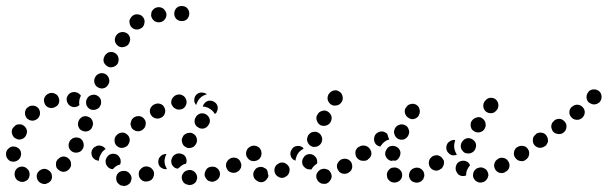

<svg xmlns="http://www.w3.org/2000/svg" viewBox="-30 -586 2019 638"><path d="M140 13Q142 8 143 4Q143 -1 142 -6Q139 -16 130 -21Q121 -27 111 -24Q101 -21 95 -12Q90 -3 93 7Q96 17 105 22Q114 27 124 25V24Q129 23 133 20Q137 17 140 13ZM49 18Q53 17 58 14Q62 12 65 7Q67 3 68 -2Q69 -6 68 -11Q67 -16 65 -20Q62 -24 58 -27L57 -28Q49 -34 38 -32Q28 -30 22 -21Q17 -12 19 -2Q21 8 29 14H30Q34 17 39 18Q44 19 49 18ZM206 -42Q206 -47 204 -51Q202 -56 198 -59Q191 -66 180 -66Q170 -65 163 -57H162Q159 -53 157 -49Q156 -44 156 -39Q156 -34 158 -29Q160 -25 164 -22Q172 -15 182 -15Q192 -16 199 -23L200 -24Q203 -28 205 -32Q207 -37 206 -42ZM-4 -57Q-7 -61 -9 -66Q-10 -71 -10 -76Q-10 -81 -7 -86Q-5 -90 -1 -93Q3 -97 7 -98Q12 -100 17 -99Q27 -98 34 -91Q41 -83 40 -72Q39 -65 36 -60Q32 -55 27 -52Q25 -51 22 -50Q20 -49 18 -49Q15 -48 13 -49Q8 -49 3 -51Q-1 -54 -4 -57ZM235 -127Q230 -129 225 -129Q220 -130 216 -128Q211 -127 207 -123Q203 -120 201 -116V-115Q196 -106 199 -96Q202 -86 212 -81Q221 -77 231 -80Q241 -83 245 -92L246 -93Q250 -102 247 -112Q244 -122 235 -127ZM24 -125Q33 -120 43 -124Q52 -127 57 -137V-138Q62 -147 58 -157Q54 -166 45 -171Q40 -173 36 -173Q31 -173 26 -172Q21 -170 18 -166Q14 -163 12 -159L11 -158Q7 -148 11 -139Q14 -129 24 -125ZM277 -185Q275 -189 272 -193Q268 -196 263 -198Q254 -202 244 -198Q235 -193 231 -184V-183Q227 -173 231 -164Q235 -154 245 -151Q254 -147 264 -151Q273 -155 277 -165V-166Q279 -170 279 -175Q279 -180 277 -185ZM60 -192Q64 -189 68 -187Q73 -185 78 -185Q83 -185 87 -187Q92 -189 95 -192L96 -193Q103 -200 103 -210Q103 -221 96 -228Q89 -235 78 -235Q68 -235 61 -228H60Q53 -220 53 -210Q53 -200 60 -192ZM304 -257Q302 -261 298 -265Q294 -268 290 -270Q280 -273 271 -269Q261 -265 258 -255L257 -254Q256 -250 256 -245Q256 -240 258 -235Q260 -231 264 -227Q267 -224 272 -222Q282 -219 291 -223Q301 -227 304 -237L305 -238Q306 -242 306 -247Q306 -252 304 -257ZM118 -243Q121 -233 131 -229Q140 -225 150 -229H151Q155 -231 159 -234Q163 -237 165 -242Q167 -246 167 -251Q167 -256 165 -261Q162 -271 152 -275Q143 -279 133 -276L132 -275Q123 -272 118 -262Q114 -253 118 -243ZM210 -231Q200 -234 195 -243Q190 -252 192 -262Q194 -267 197 -271Q200 -275 204 -277Q209 -280 214 -280Q219 -281 223 -279H224Q229 -278 232 -275Q236 -272 239 -268Q237 -265 237 -263L236 -262Q233 -254 233 -245Q233 -241 234 -237Q229 -232 223 -231Q217 -229 210 -231ZM331 -308 332 -309Q335 -318 331 -328Q327 -337 318 -341Q308 -345 299 -341Q289 -337 285 -327Q281 -317 285 -307Q289 -298 299 -294Q308 -290 318 -294Q327 -298 331 -308ZM350 -411Q341 -415 331 -412Q322 -408 317 -399V-398Q312 -389 315 -379Q319 -370 328 -365Q337 -360 347 -364Q357 -367 362 -376V-377Q366 -386 363 -396Q360 -406 350 -411ZM391 -476Q382 -481 372 -479Q362 -477 356 -468Q350 -459 352 -449Q354 -439 363 -433Q372 -427 382 -430Q392 -432 398 -440V-441Q404 -450 402 -460Q400 -470 391 -476ZM446 -528Q440 -537 430 -538Q419 -540 411 -534L410 -533Q406 -530 404 -526Q401 -522 400 -517Q400 -512 401 -507Q402 -502 405 -498Q411 -490 421 -488Q432 -487 440 -493H441Q449 -500 450 -510Q452 -520 446 -528ZM523 -540Q521 -550 513 -557Q505 -563 495 -562H494Q489 -561 485 -559Q480 -556 477 -552Q474 -548 473 -544Q472 -539 472 -534Q474 -524 482 -517Q490 -511 500 -512H501Q511 -513 518 -522Q524 -530 523 -540ZM599 -541Q599 -551 592 -559Q585 -566 574 -566H573Q563 -566 556 -559Q549 -551 549 -541Q549 -530 556 -523Q563 -516 574 -516H575Q585 -516 592 -523Q599 -531 599 -541Z M398 26Q402 23 404 19Q406 14 407 9Q408 -1 401 -9Q395 -17 385 -18H384Q373 -19 365 -13Q357 -6 356 4Q356 9 357 14Q358 18 361 22Q365 26 369 29Q373 31 378 31L379 32Q384 32 389 31Q394 29 398 26ZM615 24Q619 21 622 17Q624 12 625 7Q626 -3 620 -11Q614 -19 604 -21H603Q598 -22 593 -20Q588 -19 584 -16Q580 -13 578 -9Q575 -5 574 0Q573 10 579 19Q585 27 596 28L597 29Q602 29 606 28Q611 27 615 24ZM700 -15Q698 -20 695 -24Q692 -27 687 -30Q683 -32 678 -32Q673 -33 668 -31H667Q657 -28 653 -18Q648 -9 651 1Q653 5 656 9Q659 13 663 15Q668 17 673 18Q678 18 682 17L683 16Q693 13 698 4Q703 -5 700 -15ZM480 -18Q477 -23 474 -26Q470 -30 466 -31Q461 -33 456 -33Q451 -33 446 -31L445 -30Q441 -28 438 -25Q434 -21 432 -16Q431 -12 431 -7Q431 -2 433 3Q435 7 439 11Q442 14 447 16Q452 18 457 17Q462 17 466 15H467Q477 11 480 1Q484 -9 480 -18ZM771 -29Q772 -34 772 -39Q771 -44 769 -48Q765 -58 755 -61Q745 -64 736 -60L735 -59Q730 -57 727 -53Q724 -49 722 -45Q721 -40 721 -35Q721 -30 724 -25Q728 -16 738 -13Q748 -10 757 -14L758 -15Q763 -17 766 -21Q769 -25 771 -29ZM514 -73Q509 -72 506 -69L505 -68Q497 -62 496 -51Q495 -41 501 -33Q504 -29 509 -27Q513 -24 518 -24Q520 -24 521 -24Q523 -24 525 -24Q524 -26 523 -28Q518 -36 517 -46Q516 -55 519 -64V-65Q521 -70 523 -74Q518 -75 514 -73ZM321 -52V-53Q323 -63 331 -70Q339 -76 349 -75Q360 -74 366 -65Q372 -57 371 -47V-46Q371 -44 370 -43Q370 -41 369 -39Q369 -39 368 -39Q359 -37 351 -30Q348 -27 345 -24Q344 -24 344 -24Q343 -24 343 -24Q333 -25 326 -34Q320 -42 321 -52ZM540 -57 541 -59Q542 -63 545 -67Q548 -71 553 -73Q557 -76 562 -76Q567 -77 572 -75Q582 -73 587 -64Q592 -54 589 -44L588 -43Q588 -43 588 -43Q588 -43 588 -42Q578 -40 571 -34Q566 -30 562 -26Q561 -26 559 -26Q558 -26 557 -26Q547 -29 542 -38Q537 -48 540 -57ZM838 -72Q839 -77 838 -82Q837 -87 834 -91Q828 -99 818 -101Q807 -103 799 -97L798 -96Q794 -94 791 -89Q789 -85 788 -80Q787 -75 788 -71Q789 -66 792 -62Q798 -53 808 -51Q818 -49 827 -55V-56Q832 -59 834 -63Q837 -67 838 -72ZM317 -88Q319 -89 321 -91Q321 -91 321 -91Q321 -92 320 -92Q314 -100 304 -102Q294 -104 286 -98H285Q276 -92 274 -81Q273 -71 278 -63Q282 -58 287 -55Q293 -52 299 -52Q299 -53 299 -55V-56Q300 -65 305 -73Q309 -82 317 -88ZM586 -98Q594 -92 605 -95Q615 -97 620 -106L621 -107Q626 -115 624 -125Q622 -136 613 -141Q609 -144 604 -145Q599 -145 594 -144Q589 -143 585 -140Q581 -138 578 -133V-132Q572 -124 575 -114Q577 -103 586 -98ZM361 -99Q369 -93 379 -95Q390 -97 396 -105V-106Q402 -114 401 -124Q399 -135 390 -141Q382 -147 372 -145Q362 -143 356 -135L355 -134Q349 -126 351 -115Q352 -105 361 -99ZM404 -177Q403 -173 405 -168Q406 -163 409 -159Q412 -155 417 -153Q421 -150 426 -150Q431 -149 436 -151Q440 -152 444 -155L445 -156Q453 -162 454 -172Q456 -183 449 -191Q443 -199 433 -200Q422 -201 414 -195L413 -194Q409 -191 407 -187Q405 -182 404 -177ZM628 -163Q632 -160 637 -159Q642 -158 647 -159Q651 -160 656 -163Q660 -166 662 -170L663 -171Q669 -179 667 -189Q664 -200 656 -205Q652 -208 647 -209Q642 -210 637 -209Q632 -208 628 -205Q624 -202 621 -198V-197Q615 -189 617 -178Q619 -168 628 -163ZM471 -205Q476 -196 486 -193Q496 -190 505 -195H506Q515 -200 518 -210Q521 -220 516 -229Q512 -238 502 -241Q492 -244 483 -239H482Q473 -234 469 -224Q466 -214 471 -205ZM646 -238 647 -239Q652 -248 662 -251Q672 -253 681 -248Q690 -243 693 -233Q695 -223 690 -214V-213Q689 -211 687 -210Q686 -208 684 -207Q683 -209 681 -212Q676 -219 668 -224Q661 -229 652 -231Q648 -232 644 -232Q644 -234 645 -235Q646 -237 646 -238ZM540 -239Q542 -235 545 -231Q548 -227 553 -225Q557 -222 562 -222Q567 -221 572 -223H573Q583 -226 587 -235Q592 -244 589 -254Q586 -264 577 -269Q568 -274 558 -271H557Q547 -267 542 -258Q537 -249 540 -239ZM645 -278H646Q649 -277 652 -276Q655 -275 657 -273Q657 -273 656 -272Q647 -270 639 -264Q632 -258 627 -250V-249Q623 -243 622 -237Q618 -241 616 -247Q615 -253 616 -259Q618 -269 627 -275Q635 -280 645 -278Z M1072 -3Q1071 -8 1069 -12Q1066 -17 1063 -20Q1059 -23 1054 -24Q1049 -26 1044 -25Q1044 -25 1044 -25Q1034 -24 1027 -16Q1020 -8 1021 2Q1021 7 1024 11Q1026 16 1030 19Q1034 22 1038 24Q1043 25 1048 25Q1049 25 1050 25Q1060 24 1066 15Q1073 7 1072 -3ZM824 15Q823 15 823 14Q814 9 812 -2Q810 -12 816 -20Q821 -29 832 -31Q842 -33 850 -27Q850 -27 851 -27Q853 -25 856 -23Q858 -20 859 -17Q860 -12 861 -6Q862 -5 862 -4Q862 -1 861 2Q860 5 858 7Q853 16 843 19Q833 21 824 15ZM927 -36Q921 -44 910 -46Q900 -47 892 -40H891Q883 -33 882 -23Q881 -13 887 -5Q894 3 904 5Q914 6 922 -1H923Q931 -8 932 -18Q934 -28 927 -36ZM1140 -28Q1141 -33 1140 -38Q1139 -43 1137 -47Q1131 -56 1121 -58Q1111 -60 1102 -55L1101 -54Q1097 -52 1094 -47Q1091 -43 1090 -39Q1089 -34 1090 -29Q1091 -24 1094 -20Q1099 -11 1109 -9Q1120 -7 1128 -12L1129 -13Q1133 -15 1136 -19Q1139 -23 1140 -28ZM974 -47V-48Q974 -53 976 -58Q978 -62 981 -66Q985 -70 989 -72Q994 -74 999 -74Q1009 -74 1016 -67Q1024 -60 1024 -49V-48Q1024 -47 1024 -45Q1024 -43 1023 -42Q1016 -38 1010 -31Q1007 -27 1005 -23Q1003 -23 1002 -23Q1001 -23 1000 -23Q989 -23 982 -30Q974 -37 974 -47ZM814 -51Q824 -51 832 -58Q839 -66 839 -76V-77Q839 -82 837 -87Q835 -91 832 -95Q828 -98 824 -100Q819 -102 814 -102Q804 -102 796 -95Q789 -87 789 -77V-76Q789 -66 796 -58Q804 -51 814 -51ZM1199 -91Q1197 -95 1192 -98Q1188 -101 1183 -102Q1178 -102 1174 -101Q1169 -100 1165 -97H1164Q1155 -91 1154 -81Q1152 -71 1158 -62Q1161 -58 1165 -55Q1169 -53 1174 -52Q1179 -51 1184 -52Q1189 -53 1193 -56V-57Q1202 -62 1204 -73Q1205 -83 1199 -91ZM941 -91V-92Q947 -100 958 -101Q968 -102 976 -96Q977 -94 979 -92Q971 -88 965 -82Q958 -75 955 -65Q952 -59 952 -52Q950 -53 948 -54Q946 -55 944 -56Q936 -63 935 -73Q934 -83 941 -91ZM1007 -99Q1011 -97 1016 -98Q1021 -98 1026 -100Q1030 -102 1034 -106Q1037 -109 1039 -114V-115Q1043 -124 1038 -134Q1034 -143 1024 -147Q1020 -149 1015 -148Q1010 -148 1005 -146Q1001 -144 997 -140Q994 -137 992 -132V-131Q988 -121 993 -112Q997 -103 1007 -99ZM1035 -170Q1044 -166 1054 -169Q1064 -172 1069 -181V-182Q1074 -191 1071 -201Q1067 -211 1058 -216Q1049 -221 1039 -217Q1029 -214 1025 -205L1024 -204Q1019 -195 1023 -185Q1026 -175 1035 -170ZM1071 -238Q1075 -236 1080 -235Q1085 -235 1090 -236Q1095 -237 1099 -240Q1103 -243 1105 -247L1106 -248Q1111 -257 1108 -267Q1106 -277 1097 -282Q1088 -288 1078 -285Q1068 -282 1063 -274L1062 -273Q1057 -264 1059 -254Q1062 -244 1071 -238Z M1378 5Q1380 1 1380 -4Q1380 -9 1378 -14Q1374 -23 1365 -27Q1355 -31 1346 -27H1345Q1340 -25 1336 -21Q1333 -18 1331 -13Q1329 -8 1329 -3Q1329 2 1331 6Q1335 16 1345 19Q1355 23 1364 19H1365Q1370 17 1373 13Q1377 10 1378 5ZM1302 10Q1308 1 1306 -9Q1304 -19 1295 -25Q1295 -25 1295 -25Q1291 -28 1286 -29Q1281 -30 1276 -29Q1271 -29 1267 -26Q1263 -23 1260 -19Q1257 -15 1256 -10Q1255 -5 1256 -1Q1256 4 1259 9Q1262 13 1266 16Q1266 16 1267 17Q1276 22 1286 20Q1296 18 1302 10ZM1590 6Q1592 1 1593 -3Q1593 -8 1591 -13Q1588 -23 1578 -27Q1569 -32 1559 -28H1558Q1553 -26 1550 -23Q1546 -19 1544 -15Q1542 -10 1542 -6Q1541 -1 1543 4Q1547 14 1556 18Q1565 23 1575 19H1576Q1581 17 1584 14Q1588 10 1590 6ZM1492 -7Q1489 -11 1487 -15Q1484 -20 1484 -25V-26Q1484 -36 1490 -44Q1497 -51 1508 -52Q1513 -52 1517 -51Q1522 -49 1526 -46Q1528 -44 1529 -42Q1531 -39 1532 -37Q1527 -31 1524 -25Q1519 -16 1519 -6Q1519 -4 1519 -3Q1517 -2 1515 -2Q1513 -1 1510 -1Q1505 -1 1501 -2Q1496 -4 1492 -7ZM1660 -48Q1657 -53 1654 -56Q1650 -59 1645 -61Q1640 -62 1635 -62Q1630 -61 1626 -59L1625 -58Q1616 -53 1613 -43Q1610 -34 1615 -24Q1620 -15 1629 -12Q1639 -9 1649 -14V-15Q1659 -19 1662 -29Q1665 -39 1660 -48ZM1445 -42Q1446 -47 1445 -52Q1443 -56 1440 -60Q1434 -68 1424 -70Q1413 -71 1405 -65L1404 -64Q1396 -58 1395 -47Q1394 -37 1400 -29Q1406 -21 1417 -19Q1427 -18 1435 -25H1436Q1440 -28 1442 -33Q1445 -37 1445 -42ZM1251 -83 1252 -84Q1255 -94 1264 -99Q1273 -103 1283 -100Q1293 -97 1298 -88Q1303 -79 1299 -69V-68Q1297 -63 1293 -58Q1290 -54 1284 -52Q1278 -53 1272 -52Q1271 -51 1270 -51Q1269 -51 1269 -51Q1268 -52 1268 -52Q1258 -55 1253 -64Q1248 -73 1251 -83ZM1728 -72Q1729 -77 1728 -82Q1727 -87 1724 -91Q1718 -100 1708 -101Q1698 -103 1689 -97H1688Q1680 -91 1678 -81Q1676 -70 1682 -62Q1688 -53 1698 -52Q1709 -50 1717 -56H1718Q1722 -59 1725 -63Q1727 -67 1728 -72ZM1197 -92Q1195 -96 1190 -99Q1186 -101 1181 -102Q1177 -103 1172 -102Q1167 -101 1163 -98H1162Q1153 -92 1151 -82Q1150 -71 1155 -63Q1158 -59 1162 -56Q1167 -53 1171 -52Q1176 -52 1181 -53Q1186 -54 1190 -56L1191 -57Q1200 -63 1201 -73Q1203 -83 1197 -92ZM1481 -121Q1480 -121 1479 -121Q1474 -121 1469 -119Q1465 -117 1461 -114L1460 -113Q1453 -106 1453 -95Q1453 -85 1460 -78Q1465 -72 1473 -70Q1481 -69 1488 -72Q1485 -77 1483 -82Q1479 -91 1479 -100Q1479 -109 1482 -118V-119Q1483 -120 1483 -120Q1482 -120 1481 -121ZM1517 -77Q1522 -76 1527 -76Q1532 -76 1536 -78Q1541 -80 1544 -83Q1548 -87 1550 -92V-93Q1554 -102 1550 -112Q1545 -121 1536 -125Q1531 -127 1526 -127Q1521 -127 1517 -125Q1512 -123 1509 -119Q1505 -115 1503 -111V-110Q1499 -100 1503 -91Q1508 -81 1517 -77ZM1221 -143H1222Q1226 -147 1231 -148Q1236 -150 1241 -149Q1245 -149 1250 -146Q1254 -144 1257 -141Q1258 -136 1260 -131Q1261 -127 1263 -123Q1263 -123 1263 -123Q1263 -123 1263 -122Q1258 -121 1254 -119Q1245 -114 1239 -106Q1236 -103 1234 -99Q1229 -100 1225 -102Q1221 -104 1218 -108Q1212 -116 1213 -126Q1214 -136 1221 -143ZM1294 -124Q1303 -120 1313 -123Q1322 -127 1327 -136V-137Q1332 -146 1328 -156Q1325 -166 1316 -170Q1306 -175 1296 -171Q1287 -168 1282 -159V-158Q1277 -148 1281 -139Q1284 -129 1294 -124ZM1535 -163Q1536 -158 1539 -155Q1543 -151 1547 -149Q1556 -144 1566 -147Q1576 -150 1581 -159V-160Q1584 -164 1584 -169Q1584 -174 1583 -179Q1581 -184 1578 -188Q1575 -191 1571 -194Q1562 -199 1552 -195Q1542 -192 1537 -183L1536 -182Q1534 -178 1534 -173Q1533 -168 1535 -163ZM1328 -194Q1337 -188 1347 -191Q1357 -194 1362 -203V-204Q1367 -213 1364 -223Q1362 -233 1353 -238Q1344 -243 1334 -240Q1324 -238 1319 -228H1318Q1313 -218 1316 -209Q1319 -199 1328 -194ZM1585 -215Q1593 -209 1604 -210Q1614 -211 1620 -220H1621Q1627 -229 1626 -239Q1625 -249 1617 -256Q1609 -262 1598 -261Q1588 -259 1582 -251L1581 -250Q1575 -242 1576 -232Q1577 -222 1585 -215Z M1728 -72Q1729 -77 1728 -82Q1727 -87 1724 -91Q1721 -95 1717 -97Q1713 -100 1708 -101Q1703 -102 1698 -100Q1693 -99 1689 -96Q1684 -93 1682 -89Q1679 -85 1678 -80Q1678 -75 1679 -70Q1680 -65 1683 -61Q1686 -57 1690 -54Q1694 -52 1699 -51Q1704 -50 1709 -51Q1713 -52 1717 -55L1718 -56Q1722 -59 1725 -63Q1727 -67 1728 -72ZM1791 -116Q1791 -121 1790 -126Q1789 -131 1786 -135Q1780 -144 1770 -145Q1760 -147 1751 -141V-140Q1747 -137 1744 -133Q1741 -129 1741 -124Q1740 -119 1741 -114Q1742 -109 1745 -105Q1751 -97 1761 -95Q1772 -94 1780 -100H1781Q1785 -103 1787 -107Q1790 -112 1791 -116ZM1847 -181Q1841 -189 1831 -191Q1821 -192 1812 -186V-185Q1808 -182 1805 -178Q1803 -174 1802 -169Q1801 -164 1803 -159Q1804 -154 1807 -150Q1813 -142 1823 -141Q1834 -139 1842 -145L1843 -146Q1851 -152 1852 -162Q1854 -173 1847 -181ZM1907 -229Q1900 -237 1890 -238Q1880 -239 1872 -232H1871Q1863 -225 1862 -215Q1861 -205 1868 -197Q1874 -189 1885 -188Q1895 -187 1903 -193L1904 -194Q1912 -201 1913 -211Q1914 -221 1907 -229ZM1962 -282Q1954 -289 1944 -289Q1933 -289 1926 -282V-281Q1919 -274 1919 -264Q1919 -253 1926 -246Q1930 -243 1935 -241Q1939 -239 1944 -239Q1949 -239 1954 -241Q1958 -243 1962 -246Q1969 -254 1969 -264Q1969 -275 1962 -282Z"/></svg>

Font: FRB American Cursive Guidelines Arrows Dotted Black
Style: Bold Italic
Weight: 900
Italic angle: -25°
Version: Version 2.0;Modular Font Editor K font №1